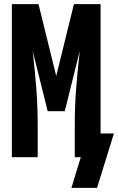

<svg xmlns="http://www.w3.org/2000/svg" viewBox="-20 -755 567 922"><path d="M446 147H323L368 0H339V-147Q339 -193 340.5 -238.5Q342 -284 345.5 -329Q349 -374 353.5 -419.5Q358 -465 363 -510L291 -221H209L137 -510Q142 -465 146.5 -419.5Q151 -374 154.5 -329Q158 -284 159.5 -238.5Q161 -193 161 -147V0H37V-735H165L250 -390L335 -735H463V-114H527Z"/></svg>

Font: Iosevka Heavy
Style: Regular
Weight: 900
Monospace: yes
Designer: Belleve Invis
Foundry: Belleve Invis
Version: Version 32.5.0; ttfautohint (v1.8.4)